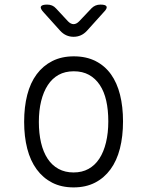

<svg xmlns="http://www.w3.org/2000/svg" viewBox="-20 -805 640 835"><path d="M300 10Q247 10 207 -10.5Q167 -31 139.5 -68.5Q112 -106 98.5 -158.5Q85 -211 85 -275Q85 -340 98.5 -392.5Q112 -445 139.5 -482Q167 -519 207.5 -539.5Q248 -560 301 -560Q355 -560 395.5 -539.5Q436 -519 462.5 -482Q489 -445 502 -393Q515 -341 515 -277Q515 -212 501.5 -159Q488 -106 460.5 -68.5Q433 -31 393 -10.5Q353 10 300 10ZM300 -55Q337 -55 365 -70.5Q393 -86 412 -115Q431 -144 441 -185.5Q451 -227 451 -277Q451 -327 442 -367Q433 -407 414 -435.5Q395 -464 367 -479.5Q339 -495 301 -495Q263 -495 235 -479.5Q207 -464 188 -435Q169 -406 159 -365.5Q149 -325 149 -275Q149 -225 158.5 -184.5Q168 -144 187 -115Q206 -86 234.5 -70.5Q263 -55 300 -55ZM185 -785Q197 -785 206.5 -781Q216 -777 224 -768L276 -712Q288 -700 300 -700Q312 -700 324 -712L378 -769Q386 -777 395.5 -781Q405 -785 417 -785Q440 -785 443.5 -776.5Q447 -768 431 -752L358 -671Q346 -658 331.5 -651.5Q317 -645 300 -645Q283 -645 268.5 -651.5Q254 -658 242 -671L170 -751Q154 -768 158 -776.5Q162 -785 185 -785Z"/></svg>

Font: Maple Mono NL ExtraLight
Style: Regular
Weight: 275
Monospace: yes
Designer: subframe7536
Version: Version 7.000